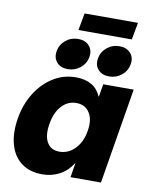

<svg xmlns="http://www.w3.org/2000/svg" viewBox="-95 -938 798 1019"><g transform="rotate(10 304.0 -429.0)"><path d="M203.1 11.2Q135.7 11.2 91.1 -22.2Q46.4 -55.7 29.1 -116.5Q11.7 -177.2 24.9 -258.8Q38.1 -337.4 76.4 -397.9Q114.7 -458.5 170.2 -492.7Q225.6 -526.9 291 -526.9Q392.6 -526.9 426.3 -448.2H428.7L439.9 -515.6H604L518.6 0H354.5L367.2 -76.7H365.2Q338.4 -33.7 296.4 -11.2Q254.4 11.2 203.1 11.2ZM272.5 -123Q320.3 -123 356.2 -159.9Q392.1 -196.8 401.9 -258.8Q412.1 -319.8 388.4 -356.4Q364.7 -393.1 317.4 -393.1Q271 -393.1 238.3 -357.4Q205.6 -321.8 195.3 -258.8Q184.6 -195.3 205.3 -159.2Q226.1 -123 272.5 -123ZM564.9 -868.7 547.9 -776.4H260.3L277.3 -868.7ZM239.7 -562Q201.7 -562 180.7 -585.7Q159.7 -609.4 166 -646Q171.9 -682.1 200.7 -705.8Q229.5 -729.5 267.6 -729.5Q306.2 -729.5 327.4 -705.8Q348.6 -682.1 342.3 -646Q336.4 -609.4 307.4 -585.7Q278.3 -562 239.7 -562ZM462.9 -562Q424.3 -562 403.3 -585.7Q382.3 -609.4 388.7 -646Q394.5 -682.1 423.3 -705.8Q452.1 -729.5 490.7 -729.5Q528.8 -729.5 550 -705.8Q571.3 -682.1 564.9 -646Q559.1 -609.4 530 -585.7Q501 -562 462.9 -562Z"/></g></svg>

Font: Inter Display ExtraBold
Style: Italic
Weight: 800
Italic angle: -9.39999°
Designer: Rasmus Andersson
Foundry: rsms
Version: Version 4.000;git-a52131595